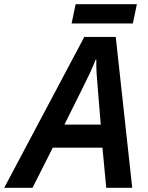

<svg xmlns="http://www.w3.org/2000/svg" viewBox="-79 -889 702 909"><path d="M260 -778H550L569 -869H279ZM-59 0H75L171 -190H406L424 0H547L469 -714H320ZM226 -299 313 -474C337 -522 358 -565 374 -607H377C376 -563 380 -514 384 -470L398 -299Z"/></svg>

Font: Noto Sans SemiBold
Style: Italic
Weight: 600
Italic angle: -12°
Designer: Monotype Design Team
Foundry: Monotype Imaging Inc.
Version: Version 2.013